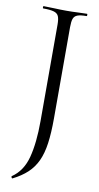

<svg xmlns="http://www.w3.org/2000/svg" viewBox="-99 -669 511 987"><g transform="rotate(10 156.5 -175.0)"><path d="M198 -67Q198 10 190.4 64.5Q182.8 119 164.9 157.5Q147 196 117 224Q87 252 41.4 275Q38.6 276 36.1 271Q33.6 266 35.8 264Q92.4 226 112.4 149.5Q132.4 73 132.4 -40V-544Q132.4 -573 126.1 -587.5Q119.8 -602 101.1 -607.5Q82.4 -613 45.8 -613Q43 -613 43 -619Q43 -625 45.8 -625Q72.4 -625 102.4 -623.5Q132.4 -622 164.2 -622Q196.8 -622 223.4 -623.5Q250 -625 271.6 -625Q274.4 -625 274.4 -619Q274.4 -613 271.6 -613Q240 -613 224.2 -607Q208.4 -601 203.2 -586Q198 -571 198 -542Z"/></g></svg>

Font: Cormorant Light
Style: Regular
Weight: 300
Designer: Christian Thalmann (Catharsis Fonts)
Foundry: Catharsis Fonts
Version: Version 4.000